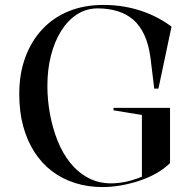

<svg xmlns="http://www.w3.org/2000/svg" viewBox="-20 -743 786 778"><path d="M440 -296V-306H669V-82Q642 -56 608.5 -38Q575 -20 538.5 -8.5Q502 3 465.5 9Q429 15 395 15Q336 15 284 -1.5Q232 -18 190.5 -49.5Q149 -81 119.5 -127Q90 -173 74 -231.5Q58 -290 58 -362Q58 -444 82.5 -510.5Q107 -577 151.5 -624.5Q196 -672 258.5 -697.5Q321 -723 398 -723Q442 -723 481 -716.5Q520 -710 555 -698Q590 -686 620 -670Q650 -654 675 -635L622 -384H605L590 -507Q583 -562 565 -601Q547 -640 519.5 -663.5Q492 -687 455.5 -698Q419 -709 376 -709Q330 -709 292.5 -685Q255 -661 228 -618Q201 -575 186.5 -518Q172 -461 172 -395Q172 -338 182.5 -281Q193 -224 213 -173.5Q233 -123 264 -84Q295 -45 337 -22.5Q379 0 430 0Q458 0 489.5 -6.5Q521 -13 555 -27V-277Z"/></svg>

Font: Kalnia
Style: Regular
Weight: 400
Designer: Frida Medrano
Foundry: Frida Medrano
Version: Version 1.105